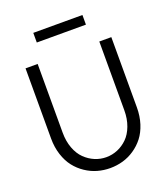

<svg xmlns="http://www.w3.org/2000/svg" viewBox="-157 -988 970 1106"><g transform="rotate(-20 328.0 -435.0)"><path d="M64.9 -270V-700.2H139.2V-278.8Q139.2 -226.1 155.3 -183.3Q171.4 -140.6 198.5 -114.3Q225.6 -87.9 258.8 -74Q292 -60.1 328.1 -60.1Q364.7 -60.1 397.9 -74Q431.2 -87.9 458 -114.3Q484.9 -140.6 501 -183.3Q517.1 -226.1 517.1 -278.8V-700.2H590.8V-270Q590.8 -216.3 576.2 -170.4Q561.5 -124.5 536.4 -92.3Q511.2 -60.1 477.5 -37.4Q443.8 -14.6 406 -3.9Q368.2 6.8 328.1 6.8Q288.1 6.8 250.5 -3.9Q212.9 -14.6 179 -37.4Q145 -60.1 119.9 -92.3Q94.7 -124.5 79.8 -170.4Q64.9 -216.3 64.9 -270ZM176.8 -817.9V-877H478V-817.9Z"/></g></svg>

Font: LT Superior
Style: Regular
Weight: 400
Designer: Daniel Lyons
Foundry: LyonsType
Version: Version 1.000